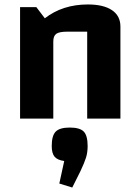

<svg xmlns="http://www.w3.org/2000/svg" viewBox="-20 -532 625 861"><path d="M70 -500H143L181 -450Q261 -512 374 -512Q444 -512 482 -486.5Q520 -461 520 -413V0H371V-390H282Q246 -390 232.5 -380.5Q219 -371 219 -346V0H70ZM246 291 268 190Q238 186 225 171Q212 156 212 123Q212 76 230 58Q248 40 293 40Q338 40 355.5 58Q373 76 373 123Q373 151 366 174Q359 197 341 235L304 309Z"/></svg>

Font: Changa SemiBold
Style: Regular
Weight: 600
Designer: Eduardo Rodriguez Tunni
Foundry: Eduardo Rodriguez Tunni
Version: Version 2.002; ttfautohint (v1.5) -l 8 -r 50 -G 150 -x 14 -H